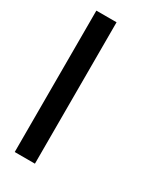

<svg xmlns="http://www.w3.org/2000/svg" viewBox="-217 -952 868 1029"><g transform="rotate(30 217.0 -437.5)"><path d="M184.6 0H59.6V-875H184.6Z"/></g></svg>

Font: Oswald
Style: Stencbab
Weight: 400
Designer: Mathieu Le Lay
Foundry: Mathieu Le Lay
Version: Version 1.000